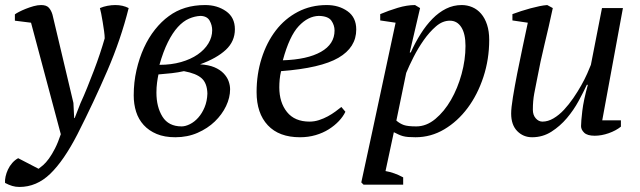

<svg xmlns="http://www.w3.org/2000/svg" viewBox="-35 -532 2535 761"><path d="M88 -442 24 -450V-475Q29 -479 40.5 -485Q52 -491 67 -497Q82 -503 98 -507.5Q114 -512 128 -512Q149 -512 158.5 -501.5Q168 -491 173 -474L256 -124L259 -64H261L284 -123Q297 -151 310.5 -184.5Q324 -218 337 -252Q350 -286 361 -319Q372 -352 380 -380Q380 -391 377.5 -409Q375 -427 372 -445Q369 -463 366 -478.5Q363 -494 361 -500Q375 -506 391 -509Q407 -512 422 -512Q452 -512 475 -500Q444 -376 390.5 -252Q337 -128 272 0Q218 105 164 157Q110 209 42 209Q27 209 13.5 205Q0 201 -15 193Q-16 182 -13 168Q-10 154 -3.5 140Q3 126 13.5 114Q24 102 37 95L118 137Q125 132 136 122.5Q147 113 159 96.5Q171 80 183 56.5Q195 33 206 0Z M896 -416Q896 -368 860 -334.5Q824 -301 758 -277Q792 -275 814.5 -265.5Q837 -256 851 -241.5Q865 -227 871 -210.5Q877 -194 877 -178Q877 -145 861 -111.5Q845 -78 816.5 -50.5Q788 -23 748 -5.5Q708 12 660 12Q617 12 586 -1Q555 -14 534.5 -36.5Q514 -59 504.5 -89Q495 -119 495 -154Q495 -206 506 -254Q517 -302 535.5 -342.5Q554 -383 579.5 -415Q605 -447 634 -468Q693 -512 778 -512Q826 -512 861 -487.5Q896 -463 896 -416ZM787 -161Q786 -202 764.5 -221.5Q743 -241 694 -250Q672 -245 646 -242Q620 -239 593 -237Q590 -223 587.5 -204.5Q585 -186 585 -165Q585 -108 609 -69.5Q633 -31 685 -31Q700 -31 718 -40Q736 -49 751 -66Q766 -83 776 -107Q786 -131 787 -161ZM760 -469Q737 -468 714 -458Q691 -448 670 -425Q649 -402 630.5 -365Q612 -328 597 -275Q644 -275 682.5 -286Q721 -297 748.5 -316Q776 -335 791 -360Q806 -385 806 -412Q806 -432 796 -450Q786 -468 760 -469Z M1334 -89Q1325 -70 1308 -52Q1291 -34 1268 -19.5Q1245 -5 1216 3.5Q1187 12 1154 12Q1071 12 1026.5 -35.5Q982 -83 982 -167Q982 -238 1002 -301Q1022 -364 1058 -411Q1094 -458 1145.5 -485Q1197 -512 1260 -512Q1308 -512 1342.5 -487.5Q1377 -463 1377 -415Q1377 -344 1306.5 -303Q1236 -262 1079 -250Q1075 -233 1073.5 -217Q1072 -201 1072 -186Q1072 -126 1102.5 -88Q1133 -50 1192 -50Q1211 -50 1229.5 -56Q1248 -62 1264.5 -71Q1281 -80 1294.5 -90Q1308 -100 1318 -108ZM1229 -469Q1186 -468 1149 -428.5Q1112 -389 1086 -293Q1183 -296 1237 -326.5Q1291 -357 1291 -411Q1291 -432 1278.5 -450Q1266 -468 1229 -469Z M1493 146Q1528 152 1563 171V200H1406L1397 191L1440 -8L1533 -442L1472 -451V-476Q1505 -490 1541.5 -501Q1578 -512 1610 -512L1630 -500L1589 -324H1593Q1611 -364 1632.5 -398Q1654 -432 1679 -457.5Q1704 -483 1733 -497.5Q1762 -512 1795 -512Q1817 -512 1837 -503.5Q1857 -495 1872 -477.5Q1887 -460 1895.5 -434Q1904 -408 1904 -374Q1904 -297 1881 -227Q1858 -157 1818.5 -104Q1779 -51 1726 -19.5Q1673 12 1612 12Q1595 12 1583 11Q1571 10 1562 7.5Q1553 5 1544.5 1Q1536 -3 1526 -8ZM1748 -450Q1719 -450 1693 -427.5Q1667 -405 1644.5 -373Q1622 -341 1604 -305.5Q1586 -270 1575 -243L1536 -54Q1550 -42 1565.5 -36.5Q1581 -31 1615 -31Q1655 -31 1690.5 -60.5Q1726 -90 1752.5 -136Q1779 -182 1794.5 -238.5Q1810 -295 1810 -350Q1810 -398 1793.5 -424Q1777 -450 1748 -450Z M2426 -55V-30Q2406 -14 2377.5 -4Q2349 6 2322 6Q2293 6 2280.5 -6Q2268 -18 2268 -32Q2268 -50 2273 -92.5Q2278 -135 2295 -196H2291Q2278 -168 2258.5 -132Q2239 -96 2212 -64Q2185 -32 2150.5 -10Q2116 12 2074 12Q2039 12 2015 -12.5Q1991 -37 1991 -82Q1991 -104 1998 -147Q2005 -190 2015 -241Q2025 -292 2036.5 -345.5Q2048 -399 2057 -442L1996 -451V-476Q2012 -482 2030.5 -488Q2049 -494 2067.5 -499Q2086 -504 2103 -507.5Q2120 -511 2134 -512L2156 -500Q2140 -425 2123.5 -357.5Q2107 -290 2093 -215Q2088 -191 2082.5 -161.5Q2077 -132 2077 -97Q2077 -76 2088.5 -63Q2100 -50 2115 -50Q2137 -50 2159 -63Q2181 -76 2200.5 -97Q2220 -118 2237.5 -143.5Q2255 -169 2269 -194Q2283 -219 2292.5 -240.5Q2302 -262 2307 -275L2351 -500H2434L2352 -55Z"/></svg>

Font: PTSerifItalic
Style: Italic
Weight: 400
Italic angle: -12°
Designer: A.Korolkova, O.Umpeleva, V.Yefimov
Foundry: ParaType Ltd
Version: Version 1.000W OFL